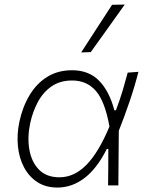

<svg xmlns="http://www.w3.org/2000/svg" viewBox="-20 -813 652 842"><path d="M232 9.5Q180 9.5 143.2 -14.8Q106.5 -39 85 -80Q63.5 -121 58.5 -172.8Q53.5 -224.5 65 -279Q79 -344.5 109.8 -395.8Q140.5 -447 187.2 -476Q234 -505 296 -505Q369.5 -505 414.5 -459Q459.5 -413 481.5 -329.5H488.5Q507 -379 519 -419.5Q531 -460 540 -494.5L587 -498Q571 -434.5 548.5 -368.5Q526 -302.5 501 -239.5Q500 -119.5 499 0H454Q454.5 -41 454.8 -81.2Q455 -121.5 455 -160H448.5Q405.5 -74 350.5 -32.2Q295.5 9.5 232 9.5ZM241 -35.5Q305 -35.5 358.5 -89.5Q412 -143.5 460 -258Q440.5 -368 400.8 -414Q361 -460 296.5 -460Q243 -460 205.8 -434Q168.5 -408 145.8 -365.2Q123 -322.5 112.5 -273Q99.5 -213 108.5 -158.5Q117.5 -104 150.2 -69.8Q183 -35.5 241 -35.5ZM336 -583Q370.5 -636.5 404.2 -688.5Q438 -740.5 471.5 -792L527 -793Q489.5 -740.5 452.5 -688.5Q415.5 -636.5 378 -584.5Z"/></svg>

Font: Commissioner ExtraLight
Style: Italic
Weight: 200
Italic angle: -12°
Designer: Kostas Bartsokas
Foundry: Kostas Bartsokas
Version: Version 1.000; ttfautohint (v1.8.3)